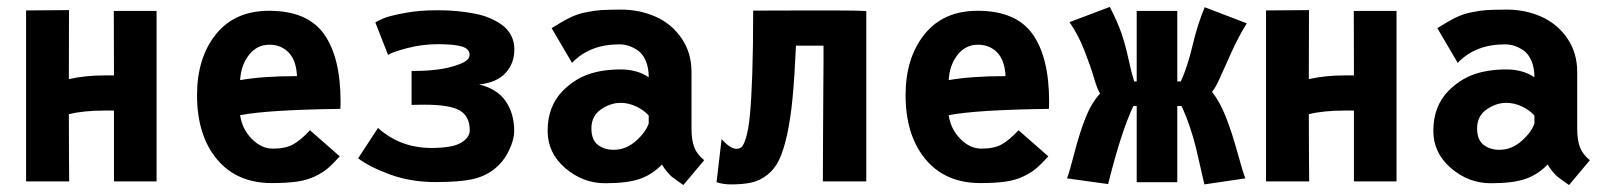

<svg xmlns="http://www.w3.org/2000/svg" viewBox="-20 -530 4698 561"><path d="M181.6 -500.5 181.2 -298.8Q228.5 -309.6 284.7 -309.6H313Q313 -383.3 312.7 -424.3Q312.5 -465.3 312.5 -498H437.5V0H313V-207H286.1Q223.6 -207 181.2 -196.3Q181.2 -102.5 181.6 -68.4Q182.1 -34.2 182.1 0H56.2V-499.5Z M681.6 -295.9Q748 -307.6 847.7 -307.6Q845.7 -353.5 823.5 -376.5Q801.3 -399.4 767.1 -399.4Q731 -399.4 707.5 -369.6Q684.1 -339.8 681.6 -295.9ZM766.1 -498.5Q877.9 -498.5 926.5 -430.7Q975.1 -362.8 975.1 -232.9L974.6 -211.9Q760.7 -209 681.6 -193.4Q687.5 -152.8 715.6 -124.3Q743.7 -95.7 777.3 -95.7Q814 -95.7 836.2 -107.9Q858.4 -120.1 885.7 -149.4L972.7 -73.2Q952.1 -50.3 937 -37.6Q921.9 -24.9 899.2 -14.2Q876.5 -3.4 847.2 0.7Q817.9 4.9 774.4 4.9Q671.4 4.9 613.5 -65.2Q555.7 -135.3 555.7 -252Q555.7 -360.8 610.8 -429.7Q666 -498.5 766.1 -498.5Z M1026.4 -67.4 1084.5 -156.2Q1149.4 -97.7 1240.7 -97.7Q1301.3 -97.7 1326.9 -112.8Q1352.5 -127.9 1352.5 -149.4Q1352.5 -190.4 1323.2 -207.3Q1293.9 -224.1 1220.7 -224.1Q1214.4 -224.1 1201.7 -223.9Q1189 -223.6 1182.6 -223.6V-322.8H1191.4H1193.8H1197.3Q1226.1 -322.8 1259.3 -326.9Q1292.5 -331.1 1322.3 -342.3Q1352.1 -353.5 1352.1 -369.6Q1352.1 -387.7 1329.1 -394.3Q1306.2 -400.9 1260.3 -400.9Q1213.9 -400.9 1170.7 -389.6Q1127.4 -378.4 1113.8 -369.6L1076.7 -464.4Q1085 -469.7 1101.1 -476.6Q1117.2 -483.4 1160.4 -491.7Q1203.6 -500 1254.9 -500H1261.2Q1289.6 -500 1315.4 -497.6Q1341.3 -495.1 1366.7 -490.2Q1392.1 -485.4 1412.8 -476.3Q1433.6 -467.3 1449.5 -455.1Q1465.3 -442.9 1474.1 -425Q1482.9 -407.2 1482.9 -385.3Q1482.9 -345.7 1457.8 -317.4Q1432.6 -289.1 1379.9 -283.2Q1432.6 -270.5 1457.5 -234.4Q1482.4 -198.2 1482.4 -147Q1482.4 -121.6 1466.6 -89.1Q1450.7 -56.6 1423.8 -35.6Q1397 -14.2 1358.9 -6.1Q1320.8 2 1252.9 2Q1180.2 2 1120.6 -19.8Q1061 -41.5 1026.4 -67.4Z M1708 -154.8Q1708 -121.6 1726.8 -106.9Q1745.6 -92.3 1772.9 -92.3Q1809.1 -92.3 1838.1 -118.2Q1867.2 -144 1875.5 -169.4V-192.4Q1861.8 -208 1839.1 -218.8Q1816.4 -229.5 1793.5 -229.5Q1763.7 -229.5 1735.8 -210.2Q1708 -190.9 1708 -154.8ZM2000.5 -154.3Q2000.5 -120.1 2008.8 -99.1Q2017.1 -78.1 2037.6 -62L1976.6 10.7Q1970.7 6.3 1959.5 -1.5Q1948.2 -9.3 1942.9 -13.7Q1937.5 -18.1 1929.4 -27.6Q1921.4 -37.1 1914.1 -49.3Q1885.3 -19.5 1848.9 -7.1Q1812.5 5.4 1748 5.4Q1683.1 5.4 1631.6 -38.8Q1580.1 -83 1580.1 -147.5Q1580.1 -218.8 1623.5 -263.7Q1657.2 -297.9 1698.2 -312.5Q1739.3 -327.1 1793.5 -327.1Q1841.8 -327.1 1875.5 -304.2Q1875.5 -332.5 1866.5 -353Q1857.4 -373.5 1843 -383.1Q1828.6 -392.6 1815.7 -396.5Q1802.7 -400.4 1789.6 -400.4Q1702.6 -400.4 1651.4 -346.2L1591.8 -447.8Q1623.5 -467.8 1645.3 -478.5Q1667 -489.3 1693.4 -494.4Q1719.7 -499.5 1735.6 -500.5Q1751.5 -501.5 1793.5 -502Q1849.1 -502 1895.8 -481.2Q1942.4 -460.4 1971.4 -418.2Q2000.5 -376 2000.5 -319.8Z M2073.7 2.4 2088.4 -123.5Q2113.8 -95.2 2131.8 -95.2Q2141.1 -95.2 2147.2 -100.8Q2153.3 -106.4 2160.2 -129.2Q2167 -151.9 2171.1 -193.8Q2175.3 -235.8 2178 -312.7Q2180.7 -389.6 2180.7 -499L2353.5 -499.5H2411.6Q2483.9 -499.5 2511.2 -497.6V0H2384.3Q2384.3 -26.4 2384.8 -121.3Q2385.3 -216.3 2385.7 -281.2L2386.2 -346.2V-396.5H2305.7Q2301.8 -307.1 2295.9 -245.1Q2290 -183.1 2279.8 -136.5Q2269.5 -89.8 2256.3 -62.7Q2243.2 -35.6 2221.9 -19Q2200.7 -2.4 2176.3 3.2Q2151.9 8.8 2115.7 8.8Q2093.3 8.8 2073.7 2.4Z M2752 -295.9Q2818.4 -307.6 2918 -307.6Q2916 -353.5 2893.8 -376.5Q2871.6 -399.4 2837.4 -399.4Q2801.3 -399.4 2777.8 -369.6Q2754.4 -339.8 2752 -295.9ZM2836.4 -498.5Q2948.2 -498.5 2996.8 -430.7Q3045.4 -362.8 3045.4 -232.9L3044.9 -211.9Q2831.1 -209 2752 -193.4Q2757.8 -152.8 2785.9 -124.3Q2814 -95.7 2847.7 -95.7Q2884.3 -95.7 2906.5 -107.9Q2928.7 -120.1 2956.1 -149.4L3043 -73.2Q3022.5 -50.3 3007.3 -37.6Q2992.2 -24.9 2969.5 -14.2Q2946.8 -3.4 2917.5 0.7Q2888.2 4.9 2844.7 4.9Q2741.7 4.9 2683.8 -65.2Q2626 -135.3 2626 -252Q2626 -360.8 2681.2 -429.7Q2736.3 -498.5 2836.4 -498.5Z M3430.2 -292Q3449.7 -334.5 3464.4 -396.7Q3479 -459 3500 -508.8L3623 -461.9Q3598.6 -422.4 3578.4 -377.9Q3558.1 -333.5 3545.2 -304Q3532.2 -274.4 3521.5 -261.7Q3545.4 -231 3563 -185.3Q3580.6 -139.6 3595.7 -84.5Q3610.8 -29.3 3618.7 -8.8L3499 8.8Q3496.1 -3.4 3488 -39.3Q3480 -75.2 3473.9 -100.3Q3467.8 -125.5 3456.3 -159.9Q3444.8 -194.3 3432.1 -220.2H3419.9V2.4H3301.3V-220.2H3291.5Q3255.9 -145 3217.8 7.8L3097.7 -8.8Q3105.5 -29.3 3119.6 -84.5Q3133.8 -139.6 3151.1 -184.1Q3168.5 -228.5 3194.3 -256.8Q3186.5 -268.1 3176.5 -302.2Q3166.5 -336.4 3148.9 -381.6Q3131.3 -426.8 3105 -465.3L3222.7 -509.8Q3246.1 -464.4 3257.3 -431.2Q3268.6 -397.9 3277.1 -358.4Q3285.6 -318.8 3293.9 -292H3301.3V-498H3419.9V-292Z M3804.7 -500.5 3804.2 -298.8Q3851.6 -309.6 3907.7 -309.6H3936Q3936 -383.3 3935.8 -424.3Q3935.5 -465.3 3935.5 -498H4060.5V0H3936V-207H3909.2Q3846.7 -207 3804.2 -196.3Q3804.2 -102.5 3804.7 -68.4Q3805.2 -34.2 3805.2 0H3679.2V-499.5Z M4295.9 -154.8Q4295.9 -121.6 4314.7 -106.9Q4333.5 -92.3 4360.8 -92.3Q4397 -92.3 4426 -118.2Q4455.1 -144 4463.4 -169.4V-192.4Q4449.7 -208 4427 -218.8Q4404.3 -229.5 4381.3 -229.5Q4351.6 -229.5 4323.7 -210.2Q4295.9 -190.9 4295.9 -154.8ZM4588.4 -154.3Q4588.4 -120.1 4596.7 -99.1Q4605 -78.1 4625.5 -62L4564.5 10.7Q4558.6 6.3 4547.4 -1.5Q4536.1 -9.3 4530.8 -13.7Q4525.4 -18.1 4517.3 -27.6Q4509.3 -37.1 4502 -49.3Q4473.1 -19.5 4436.8 -7.1Q4400.4 5.4 4335.9 5.4Q4271 5.4 4219.5 -38.8Q4168 -83 4168 -147.5Q4168 -218.8 4211.4 -263.7Q4245.1 -297.9 4286.1 -312.5Q4327.1 -327.1 4381.3 -327.1Q4429.7 -327.1 4463.4 -304.2Q4463.4 -332.5 4454.3 -353Q4445.3 -373.5 4430.9 -383.1Q4416.5 -392.6 4403.6 -396.5Q4390.6 -400.4 4377.4 -400.4Q4290.5 -400.4 4239.3 -346.2L4179.7 -447.8Q4211.4 -467.8 4233.2 -478.5Q4254.9 -489.3 4281.2 -494.4Q4307.6 -499.5 4323.5 -500.5Q4339.4 -501.5 4381.3 -502Q4437 -502 4483.6 -481.2Q4530.3 -460.4 4559.3 -418.2Q4588.4 -376 4588.4 -319.8Z"/></svg>

Font: Fantasque Sans Mono
Style: Bold
Weight: 700
Monospace: yes
Designer: Jany Belluz
Version: Version 1.8.0 ; ttfautohint (v1.8.2)